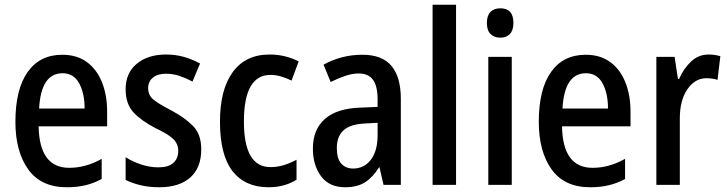

<svg xmlns="http://www.w3.org/2000/svg" viewBox="-20 -780 3070 810"><path d="M243 -549Q304 -549 346 -518.5Q388 -488 410 -433.5Q432 -379 432 -308V-247H143Q146 -72 272 -72Q342 -72 409 -110V-25Q376 -7 340.5 1.5Q305 10 262 10Q153 10 99 -65.5Q45 -141 45 -266Q45 -403 96.5 -476Q148 -549 243 -549ZM244 -471Q153 -471 145 -322H337Q337 -386 314 -428.5Q291 -471 244 -471Z M829 -150Q829 -72 782.5 -31Q736 10 652 10Q609 10 573.5 1.5Q538 -7 510 -21V-117Q537 -99 574 -86.5Q611 -74 648 -74Q690 -74 711 -92.5Q732 -111 732 -144Q732 -172 712 -192.5Q692 -213 635 -240Q577 -270 543.5 -305.5Q510 -341 510 -404Q510 -472 557 -511Q604 -550 680 -550Q721 -550 756 -540Q791 -530 824 -512L792 -436Q766 -450 738 -459.5Q710 -469 681 -469Q645 -469 625 -452.5Q605 -436 605 -408Q605 -379 626 -361Q647 -343 703 -314Q761 -283 795 -248Q829 -213 829 -150Z M1113 10Q1014 10 961 -58Q908 -126 908 -267Q908 -402 962 -476Q1016 -550 1117 -550Q1153 -550 1184 -542Q1215 -534 1240 -521L1210 -440Q1188 -451 1165.5 -457.5Q1143 -464 1121 -464Q1009 -464 1009 -267Q1009 -75 1121 -75Q1150 -75 1177.5 -83.5Q1205 -92 1231 -106V-22Q1181 10 1113 10Z M1509 -549Q1592 -549 1631.5 -502Q1671 -455 1671 -363V0H1598L1581 -74H1579Q1553 -32 1520 -11Q1487 10 1436 10Q1369 10 1334.5 -36.5Q1300 -83 1300 -153Q1300 -234 1351 -278.5Q1402 -323 1501 -326L1573 -329V-360Q1573 -417 1553.5 -443.5Q1534 -470 1494 -470Q1466 -470 1436.5 -460Q1407 -450 1375 -434L1345 -507Q1380 -527 1421.5 -538Q1463 -549 1509 -549ZM1520 -259Q1457 -256 1429 -230Q1401 -204 1401 -156Q1401 -111 1419.5 -90Q1438 -69 1470 -69Q1516 -69 1544.5 -106Q1573 -143 1573 -210V-262Z M1904 0H1805V-760H1904Z M2091 -745Q2146 -745 2146 -683Q2146 -652 2131 -636.5Q2116 -621 2091 -621Q2065 -621 2049.5 -636.5Q2034 -652 2034 -683Q2034 -714 2049 -729.5Q2064 -745 2091 -745ZM2139 -540V0H2040V-540Z M2451 -549Q2512 -549 2554 -518.5Q2596 -488 2618 -433.5Q2640 -379 2640 -308V-247H2351Q2354 -72 2480 -72Q2550 -72 2617 -110V-25Q2584 -7 2548.5 1.5Q2513 10 2470 10Q2361 10 2307 -65.5Q2253 -141 2253 -266Q2253 -403 2304.5 -476Q2356 -549 2451 -549ZM2452 -471Q2361 -471 2353 -322H2545Q2545 -386 2522 -428.5Q2499 -471 2452 -471Z M2969 -550Q2995 -550 3019 -543L3007 -443Q2987 -450 2960 -450Q2912 -450 2880 -403.5Q2848 -357 2848 -281V0H2749V-540H2826L2840 -447H2845Q2864 -491 2895.5 -520.5Q2927 -550 2969 -550Z"/></svg>

Font: Noto Sans Lao UI Cond Med
Style: Regular
Weight: 500
Width: 3
Designer: Monotype Design Team
Foundry: Monotype Imaging Inc.
Version: Version 2.000; ttfautohint (v1.8.4.7-5d5b)